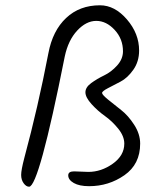

<svg xmlns="http://www.w3.org/2000/svg" viewBox="-20 -723 617 726"><path d="M260 -75 314 -73Q363 -73 406.5 -104Q450 -135 450 -180Q450 -208 427 -236.5Q404 -265 376.5 -284.5Q349 -304 326 -329.5Q303 -355 303 -374Q303 -393 325 -409Q347 -425 374 -438Q401 -451 423 -475.5Q445 -500 445 -529Q445 -576 413.5 -610Q382 -644 344 -644Q306 -644 272 -607.5Q238 -571 225 -510Q127 -17 90 -17Q79 -17 69.5 -30Q60 -43 60 -61.5Q60 -80 72 -126Q124 -319 163 -522Q179 -607 230 -655Q281 -703 358 -703Q414 -703 460 -649.5Q506 -596 506 -532Q506 -490 484 -459Q462 -428 436 -414.5Q410 -401 388 -389.5Q366 -378 366 -371.5Q366 -365 388.5 -346.5Q411 -328 438 -307Q465 -286 487.5 -251Q510 -216 510 -180Q510 -102 450.5 -60.5Q391 -19 317 -19Q280 -19 259 -31Q238 -43 238 -60Q238 -75 260 -75Z"/></svg>

Font: Kalam Light
Style: Regular
Weight: 300
Version: Version 2.001;PS 1.0;hotconv 1.0.79;makeotf.lib2.5.61930; tt